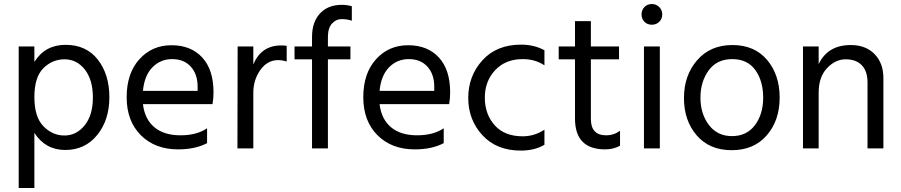

<svg xmlns="http://www.w3.org/2000/svg" viewBox="-20 -738 4481 955"><path d="M301 -443Q240 -443 195.5 -398.5Q151 -354 151 -255Q151 -156 196 -110Q241 -64 300.5 -64Q360 -64 401 -114.5Q442 -165 442 -253Q442 -341 402 -392Q362 -443 301 -443ZM151 197H73V-507H151V-430Q204 -515 306.5 -515Q409 -515 466.5 -441.5Q524 -368 524 -254.5Q524 -141 463.5 -66.5Q403 8 304.5 8Q206 8 151 -77Z M691 -286H963V-306Q963 -369 929 -406.5Q895 -444 836.5 -444Q778 -444 738 -403Q698 -362 691 -286ZM866 5Q751 5 680.5 -65.5Q610 -136 610 -254.5Q610 -373 673 -443Q736 -513 833 -513Q930 -513 986 -452Q1042 -391 1042 -279Q1042 -247 1037 -220H691Q700 -145 748 -105Q796 -65 877.5 -65Q959 -65 1010 -100V-26Q951 5 866 5Z M1240 0H1161L1162 -507H1240V-418Q1280 -512 1378 -512Q1396 -512 1406 -510V-432Q1385 -439 1363 -439Q1310 -439 1275 -390Q1240 -341 1240 -277Z M1723 -443H1611V0H1532V-443H1445V-507H1532V-554Q1532 -628 1571.5 -671Q1611 -714 1681 -714Q1705 -714 1730 -707V-635Q1706 -643 1679 -643Q1652 -643 1631.5 -621Q1611 -599 1611 -553V-507H1723Z M1868 -286H2140V-306Q2140 -369 2106 -406.5Q2072 -444 2013.5 -444Q1955 -444 1915 -403Q1875 -362 1868 -286ZM2043 5Q1928 5 1857.5 -65.5Q1787 -136 1787 -254.5Q1787 -373 1850 -443Q1913 -513 2010 -513Q2107 -513 2163 -452Q2219 -391 2219 -279Q2219 -247 2214 -220H1868Q1877 -145 1925 -105Q1973 -65 2054.5 -65Q2136 -65 2187 -100V-26Q2128 5 2043 5Z M2570 11Q2450 11 2379.5 -65.5Q2309 -142 2309 -251Q2309 -360 2379.5 -438Q2450 -516 2572 -516Q2637 -516 2688 -488V-413Q2642 -444 2580 -444Q2494 -444 2442.5 -388.5Q2391 -333 2391.5 -251Q2392 -169 2441 -114.5Q2490 -60 2580 -60Q2638 -60 2688 -93V-18Q2640 11 2570 11Z M2990 5Q2840 5 2840 -148V-443H2759V-507H2840V-633H2919V-507H3059V-443H2919V-146Q2919 -65 2995 -65Q3034 -65 3064 -88V-13Q3031 5 2990 5Z M3259 -703Q3274 -688 3274 -666Q3274 -644 3259 -629.5Q3244 -615 3222 -615Q3200 -615 3185.5 -629.5Q3171 -644 3171 -666Q3171 -688 3185.5 -703Q3200 -718 3222 -718Q3244 -718 3259 -703ZM3262 0H3183V-507H3262Z M3622 -444Q3546 -444 3505 -388Q3464 -332 3464 -252Q3464 -172 3506 -116.5Q3548 -61 3621 -61Q3694 -61 3735 -115.5Q3776 -170 3776 -252.5Q3776 -335 3737 -389.5Q3698 -444 3622 -444ZM3623 -514Q3733 -514 3795.5 -440Q3858 -366 3858 -252.5Q3858 -139 3794 -65Q3730 9 3619.5 9Q3509 9 3445.5 -64.5Q3382 -138 3382 -250.5Q3382 -363 3447.5 -438.5Q3513 -514 3623 -514Z M4374 0H4295V-328Q4295 -384 4266.5 -413.5Q4238 -443 4186.5 -443Q4135 -443 4093.5 -399Q4052 -355 4052 -277V0H3974V-507H4052V-419Q4097 -514 4212 -514Q4286 -514 4330 -469Q4374 -424 4374 -349Z"/></svg>

Font: Hind Madurai
Style: Regular
Weight: 400
Designer: Jyotish Sonowal
Foundry: Indian Type Foundry
Version: Version 0.702;PS 1.0;hotconv 1.0.81;makeotf.lib2.5.63406